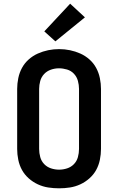

<svg xmlns="http://www.w3.org/2000/svg" viewBox="-20 -1012 640 1040"><path d="M300 8Q270 8 241 3.5Q212 -1 185 -13.5Q158 -26 135.5 -46Q113 -66 99 -91.5Q85 -117 79 -146.5Q73 -176 73 -205V-530Q73 -559 79 -588.5Q85 -618 99 -644Q113 -670 135.5 -690Q158 -710 185 -722Q212 -734 241 -740Q270 -746 300 -746Q330 -746 359 -740Q388 -734 415 -722Q442 -710 464.5 -690Q487 -670 501 -644Q515 -618 521 -588.5Q527 -559 527 -530V-205Q527 -176 521 -146.5Q515 -117 501 -91.5Q487 -66 464.5 -46Q442 -26 415 -13.5Q388 -1 359 3.5Q330 8 300 8ZM300 -93Q322 -93 343.5 -100Q365 -107 380.5 -123Q396 -139 402 -161Q408 -183 408 -205V-530Q408 -552 402 -574Q396 -596 380.5 -612.5Q365 -629 343 -635.5Q321 -642 299 -642Q277 -642 255.5 -634.5Q234 -627 219 -611Q204 -595 198 -573.5Q192 -552 192 -530V-205Q192 -183 198 -161Q204 -139 219.5 -123Q235 -107 256.5 -100Q278 -93 300 -93ZM280 -788 220 -842 360 -992 440 -918Z"/></svg>

Font: Iosevka Curly Extended
Style: Bold
Weight: 700
Width: 7
Monospace: yes
Designer: Belleve Invis
Foundry: Belleve Invis
Version: Version 11.1.0; ttfautohint (v1.8.3)